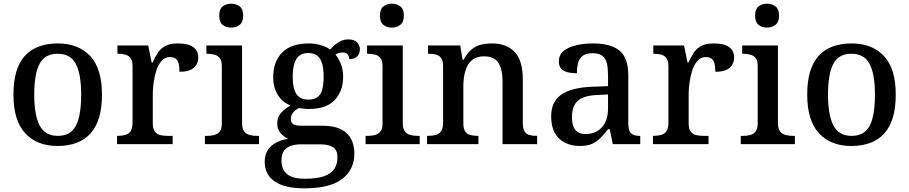

<svg xmlns="http://www.w3.org/2000/svg" viewBox="-20 -783 4939 1043"><path d="M292 10Q181 10 117 -59Q53 -128 53 -269Q53 -410 114 -478.5Q175 -547 295 -547Q406 -547 470 -478.5Q534 -410 534 -269Q534 -128 472.5 -59Q411 10 292 10ZM294 -45Q341 -45 369 -70Q397 -95 409 -145.5Q421 -196 421 -269Q421 -380 392 -435.5Q363 -491 293 -491Q223 -491 194.5 -435.5Q166 -380 166 -269Q166 -159 195 -102Q224 -45 294 -45Z M616 0V-45H619Q642 -45 660.5 -50Q679 -55 689.5 -70.5Q700 -86 700 -117V-423Q700 -453 689 -467.5Q678 -482 660.5 -486.5Q643 -491 621 -491H618V-536H785L804 -443H809Q822 -473 837.5 -496.5Q853 -520 878.5 -533.5Q904 -547 947 -547Q1003 -547 1030 -527Q1057 -507 1057 -471Q1057 -436 1032.5 -414.5Q1008 -393 955 -393Q955 -421 950 -438.5Q945 -456 934 -464.5Q923 -473 903 -473Q876 -473 857.5 -452Q839 -431 829 -399Q819 -367 814.5 -333Q810 -299 810 -273V-112Q810 -83 821 -68.5Q832 -54 849.5 -49.5Q867 -45 889 -45H918V0Z M1093 0V-45H1106Q1126 -45 1144 -49.5Q1162 -54 1173.5 -68.5Q1185 -83 1185 -111V-425Q1185 -454 1173.5 -468Q1162 -482 1144 -486.5Q1126 -491 1106 -491H1101V-536H1295V-115Q1295 -85 1306 -70Q1317 -55 1335.5 -50Q1354 -45 1374 -45H1387V0ZM1236 -633Q1208 -633 1189.5 -648Q1171 -663 1171 -698Q1171 -734 1190 -748.5Q1209 -763 1236 -763Q1262 -763 1281.5 -748.5Q1301 -734 1301 -698Q1301 -663 1281.5 -648Q1262 -633 1236 -633Z M1633 240Q1526 240 1472 202.5Q1418 165 1418 96Q1418 58 1435 32Q1452 6 1481 -9Q1510 -24 1546 -29Q1524 -38 1505 -59Q1486 -80 1486 -113Q1486 -144 1504 -166.5Q1522 -189 1558 -210Q1514 -227 1489 -268Q1464 -309 1464 -362Q1464 -448 1512.5 -497.5Q1561 -547 1658 -547Q1694 -547 1725.5 -537Q1757 -527 1773 -514Q1786 -528 1800.5 -540.5Q1815 -553 1833 -561Q1851 -569 1872 -569Q1904 -569 1919.5 -553Q1935 -537 1935 -516Q1935 -494 1922 -478Q1909 -462 1877 -462Q1877 -476 1869 -487Q1861 -498 1843 -498Q1831 -498 1821 -495Q1811 -492 1802 -487Q1820 -465 1832 -435Q1844 -405 1844 -364Q1844 -289 1798.5 -240Q1753 -191 1658 -191Q1646 -191 1629.5 -192.5Q1613 -194 1604 -196Q1586 -187 1573 -172.5Q1560 -158 1560 -136Q1560 -118 1572 -109Q1584 -100 1618 -100H1733Q1795 -100 1832.5 -80.5Q1870 -61 1887.5 -27.5Q1905 6 1905 51Q1905 138 1839 189Q1773 240 1633 240ZM1635 188Q1704 188 1742.5 173.5Q1781 159 1797 133Q1813 107 1813 73Q1813 31 1788.5 16Q1764 1 1717 1H1614Q1588 1 1564 8Q1540 15 1524.5 34Q1509 53 1509 91Q1509 119 1521 141Q1533 163 1560.5 175.5Q1588 188 1635 188ZM1655 -242Q1686 -242 1704.5 -255.5Q1723 -269 1730.5 -296.5Q1738 -324 1738 -365Q1738 -408 1730 -437Q1722 -466 1703.5 -480.5Q1685 -495 1654 -495Q1624 -495 1605.5 -480Q1587 -465 1578.5 -436Q1570 -407 1570 -364Q1570 -303 1590 -272.5Q1610 -242 1655 -242Z M1966 0V-45H1979Q1999 -45 2017 -49.5Q2035 -54 2046.5 -68.5Q2058 -83 2058 -111V-425Q2058 -454 2046.5 -468Q2035 -482 2017 -486.5Q1999 -491 1979 -491H1974V-536H2168V-115Q2168 -85 2179 -70Q2190 -55 2208.5 -50Q2227 -45 2247 -45H2260V0ZM2109 -633Q2081 -633 2062.5 -648Q2044 -663 2044 -698Q2044 -734 2063 -748.5Q2082 -763 2109 -763Q2135 -763 2154.5 -748.5Q2174 -734 2174 -698Q2174 -663 2154.5 -648Q2135 -633 2109 -633Z M2300 0V-45H2306Q2329 -45 2347.5 -50Q2366 -55 2376.5 -70.5Q2387 -86 2387 -116V-424Q2387 -453 2376.5 -467.5Q2366 -482 2348.5 -486.5Q2331 -491 2309 -491H2305V-536H2480L2493 -458H2498Q2519 -496 2542.5 -515Q2566 -534 2593.5 -540.5Q2621 -547 2653 -547Q2732 -547 2776 -500.5Q2820 -454 2820 -352V-117Q2820 -86 2829 -70.5Q2838 -55 2854.5 -50Q2871 -45 2893 -45H2898V0H2710V-341Q2710 -406 2687.5 -441.5Q2665 -477 2609 -477Q2567 -477 2542.5 -455Q2518 -433 2507.5 -396Q2497 -359 2497 -317V-111Q2497 -83 2507.5 -68.5Q2518 -54 2535.5 -49.5Q2553 -45 2575 -45H2579V0Z M3129 10Q3085 10 3049.5 -7.5Q3014 -25 2994 -60.5Q2974 -96 2974 -151Q2974 -231 3030 -269.5Q3086 -308 3201 -312L3283 -315V-373Q3283 -409 3277.5 -436Q3272 -463 3254 -478.5Q3236 -494 3199 -494Q3164 -494 3145.5 -480Q3127 -466 3120.5 -441.5Q3114 -417 3114 -385Q3066 -385 3041 -399.5Q3016 -414 3016 -449Q3016 -485 3041.5 -506Q3067 -527 3109.5 -537Q3152 -547 3203 -547Q3298 -547 3345.5 -508Q3393 -469 3393 -375V-117Q3393 -89 3399 -73.5Q3405 -58 3419 -51.5Q3433 -45 3455 -45H3458V0H3309L3292 -81H3283Q3262 -54 3242 -33.5Q3222 -13 3196 -1.5Q3170 10 3129 10ZM3161 -55Q3199 -55 3226 -71.5Q3253 -88 3268 -119Q3283 -150 3283 -191V-270L3224 -267Q3172 -265 3142 -250.5Q3112 -236 3099.5 -210Q3087 -184 3087 -146Q3087 -116 3095 -95.5Q3103 -75 3119.5 -65Q3136 -55 3161 -55Z M3527 0V-45H3530Q3553 -45 3571.5 -50Q3590 -55 3600.5 -70.5Q3611 -86 3611 -117V-423Q3611 -453 3600 -467.5Q3589 -482 3571.5 -486.5Q3554 -491 3532 -491H3529V-536H3696L3715 -443H3720Q3733 -473 3748.5 -496.5Q3764 -520 3789.5 -533.5Q3815 -547 3858 -547Q3914 -547 3941 -527Q3968 -507 3968 -471Q3968 -436 3943.5 -414.5Q3919 -393 3866 -393Q3866 -421 3861 -438.5Q3856 -456 3845 -464.5Q3834 -473 3814 -473Q3787 -473 3768.5 -452Q3750 -431 3740 -399Q3730 -367 3725.5 -333Q3721 -299 3721 -273V-112Q3721 -83 3732 -68.5Q3743 -54 3760.5 -49.5Q3778 -45 3800 -45H3829V0Z M4004 0V-45H4017Q4037 -45 4055 -49.5Q4073 -54 4084.5 -68.5Q4096 -83 4096 -111V-425Q4096 -454 4084.5 -468Q4073 -482 4055 -486.5Q4037 -491 4017 -491H4012V-536H4206V-115Q4206 -85 4217 -70Q4228 -55 4246.5 -50Q4265 -45 4285 -45H4298V0ZM4147 -633Q4119 -633 4100.5 -648Q4082 -663 4082 -698Q4082 -734 4101 -748.5Q4120 -763 4147 -763Q4173 -763 4192.5 -748.5Q4212 -734 4212 -698Q4212 -663 4192.5 -648Q4173 -633 4147 -633Z M4604 10Q4493 10 4429 -59Q4365 -128 4365 -269Q4365 -410 4426 -478.5Q4487 -547 4607 -547Q4718 -547 4782 -478.5Q4846 -410 4846 -269Q4846 -128 4784.5 -59Q4723 10 4604 10ZM4606 -45Q4653 -45 4681 -70Q4709 -95 4721 -145.5Q4733 -196 4733 -269Q4733 -380 4704 -435.5Q4675 -491 4605 -491Q4535 -491 4506.5 -435.5Q4478 -380 4478 -269Q4478 -159 4507 -102Q4536 -45 4606 -45Z"/></svg>

Font: Noto Serif Armenian Medium
Style: Regular
Weight: 500
Version: Version 2.007